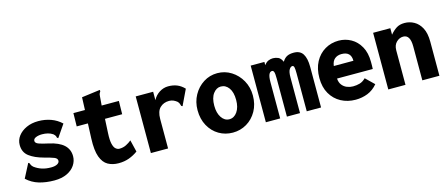

<svg xmlns="http://www.w3.org/2000/svg" viewBox="-44 -1063 3587 1542"><g transform="rotate(-15 1750.0 -292.0)"><path d="M265 12Q195 12 138 -5Q81 -22 37 -63L93 -171L97 -179L106 -174Q109 -167 112.5 -158.5Q116 -150 128 -139Q156 -118 189.5 -107Q223 -96 266 -96Q299 -96 317.5 -106.5Q336 -117 336 -133Q336 -153 310.5 -163Q285 -173 231 -187Q156 -207 112 -240.5Q68 -274 68 -335Q68 -376 93 -409Q118 -442 161.5 -462Q205 -482 261 -482Q316 -482 365 -464.5Q414 -447 452 -411L387 -316L381 -308L372 -315Q371 -323 367.5 -330Q364 -337 352 -348Q333 -361 310.5 -366.5Q288 -372 263 -372Q234 -372 212 -363Q190 -354 190 -336Q190 -318 217 -308Q244 -298 296 -287Q379 -269 419 -232Q459 -195 459 -138Q459 -98 436 -63.5Q413 -29 369.5 -8.5Q326 12 265 12Z M799 12Q749 12 711 -9Q673 -30 653 -84Q633 -138 637 -236L642 -361H549L551 -471H647L651 -576L795 -595L804 -596L805 -585Q801 -578 797 -571Q793 -564 792 -547L786 -471H929L927 -361H784L778 -243Q775 -186 782.5 -154.5Q790 -123 804.5 -111Q819 -99 835 -99Q866 -99 891.5 -112Q917 -125 936 -141L960 -42Q926 -17 886.5 -2.5Q847 12 799 12Z M1069 -471H1214V-401Q1233 -438 1267.5 -460Q1302 -482 1341 -482Q1382 -482 1414 -469Q1446 -456 1474 -427L1416 -306L1413 -298L1403 -302Q1399 -310 1397 -319.5Q1395 -329 1384 -341Q1371 -352 1354.5 -359.5Q1338 -367 1318 -367Q1272 -367 1242 -338Q1212 -309 1212 -245V0H1069Z M1749 12Q1686 12 1634 -18.5Q1582 -49 1551 -105Q1520 -161 1520 -235Q1520 -304 1551 -360Q1582 -416 1634 -449Q1686 -482 1749 -482Q1812 -482 1864.5 -449Q1917 -416 1948.5 -360Q1980 -304 1980 -235Q1980 -162 1948.5 -106Q1917 -50 1864.5 -19Q1812 12 1749 12ZM1749 -99Q1789 -99 1815 -136.5Q1841 -174 1841 -235Q1841 -300 1815 -335.5Q1789 -371 1749 -371Q1712 -371 1685.5 -335.5Q1659 -300 1659 -235Q1659 -174 1684.5 -136.5Q1710 -99 1749 -99Z M2025 0V-471H2139V-444Q2156 -467 2175 -474.5Q2194 -482 2212 -482Q2234 -482 2255 -473Q2276 -464 2290 -432Q2307 -460 2329 -471Q2351 -482 2385 -482Q2438 -482 2461 -445Q2484 -408 2484 -338V0H2365V-315Q2365 -350 2361.5 -365.5Q2358 -381 2347 -381Q2333 -381 2321 -362Q2309 -343 2309 -296V0H2200V-314Q2200 -357 2195 -371Q2190 -385 2179 -385Q2144 -385 2144 -303V0Z M2770 12Q2703 12 2649 -17Q2595 -46 2563.5 -100.5Q2532 -155 2532 -231Q2532 -309 2562 -365Q2592 -421 2643.5 -451.5Q2695 -482 2758 -482Q2813 -482 2860.5 -455.5Q2908 -429 2937 -377Q2966 -325 2966 -250Q2966 -238 2966 -220Q2966 -202 2965 -191H2668Q2670 -158 2686.5 -137Q2703 -116 2727.5 -106.5Q2752 -97 2777 -97Q2806 -97 2832.5 -104.5Q2859 -112 2883 -136L2953 -68Q2917 -25 2870 -6.5Q2823 12 2770 12ZM2669 -295H2832Q2832 -372 2753 -372Q2719 -372 2696.5 -353.5Q2674 -335 2669 -295Z M3043 0V-471H3186V-417Q3210 -446 3237.5 -464Q3265 -482 3306 -482Q3348 -482 3385 -461.5Q3422 -441 3445 -397.5Q3468 -354 3468 -283V0H3326V-282Q3326 -379 3268 -379Q3236 -379 3211 -354.5Q3186 -330 3186 -287V0Z"/></g></svg>

Font: Inconsolata Black
Style: Regular
Weight: 900
Monospace: yes
Designer: Raph Levien, Cyreal, Brenton Simpson
Foundry: Raph Levien, Cyreal, Google
Version: Version 3.001; ttfautohint (v1.8.2.53-6de2)